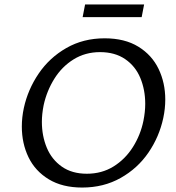

<svg xmlns="http://www.w3.org/2000/svg" viewBox="-20 -836 788 862"><path d="M78 -268Q78 -309 87 -351Q105 -434 153.5 -505.5Q202 -577 278 -620.5Q354 -664 450 -664Q540 -664 601 -626.5Q662 -589 692 -526.5Q722 -464 722 -389Q722 -348 713 -306Q695 -222 646.5 -151Q598 -80 521.5 -37Q445 6 349 6Q260 6 199 -31Q138 -68 108 -130Q78 -192 78 -268ZM624 -294Q632 -334 632 -370Q632 -433 610 -486Q588 -539 542 -570.5Q496 -602 429 -602Q363 -602 310.5 -569.5Q258 -537 224 -482.5Q190 -428 176 -364Q168 -324 168 -289Q168 -226 190 -173Q212 -120 257.5 -88Q303 -56 370 -56Q437 -56 489.5 -88.5Q542 -121 576.5 -175.5Q611 -230 624 -294ZM362 -816H627L616 -759H351Z"/></svg>

Font: Ysabeau Medium
Style: Italic
Weight: 500
Italic angle: -12°
Designer: Christian Thalmann (Catharsis Fonts)
Version: Version 0.003